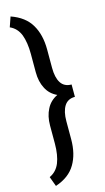

<svg xmlns="http://www.w3.org/2000/svg" viewBox="-144 -826 579 1056"><g transform="rotate(-15 145.0 -297.5)"><path d="M14.6 128.9Q54.7 110.4 72.3 67.4Q89.8 23.4 89.8 -42Q89.8 -76.2 89.8 -144.5Q89.8 -198.2 110.4 -237.3Q129.9 -276.4 171.9 -296.9Q129.9 -316.4 110.4 -355.5Q89.8 -394.5 89.8 -448.2Q89.8 -482.4 89.8 -552.7Q89.8 -617.2 73.2 -662.1Q55.7 -706.1 15.6 -723.6Q21.5 -742.2 35.2 -780.3Q114.3 -752.9 148.4 -694.3Q182.6 -636.7 182.6 -552.7Q182.6 -517.6 182.6 -448.2Q182.6 -392.6 202.1 -362.3Q221.7 -332 262.7 -332Q262.7 -308.6 262.7 -261.7Q221.7 -261.7 202.1 -230.5Q182.6 -199.2 182.6 -144.5Q182.6 -110.4 182.6 -42Q182.6 42 148.4 99.6Q114.3 158.2 35.2 184.6Q28.3 166 14.6 128.9Z"/></g></svg>

Font: Noto Sans Hebrew DECATHLON 
Style: Regular
Weight: 400
Designer: Monotype Design team
Version: Version 1.03 uh